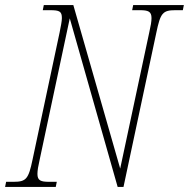

<svg xmlns="http://www.w3.org/2000/svg" viewBox="-40 -734 742 754"><path d="M-20 0H179L183 -20H153C120 -20 107 -25 107 -51C107 -64 110 -82 116 -108L234 -662L422 0H445L574 -606C590 -683 599 -694 649 -694H678L682 -714H483L479 -694H509C542 -694 555 -689 555 -663C555 -650 552 -632 546 -606L432 -72L248 -714H132L128 -694H157C194 -694 203 -689 203 -663C203 -650 199 -632 194 -606L88 -108C72 -31 63 -20 13 -20H-16Z"/></svg>

Font: Noto Serif Condensed Thin
Style: Italic
Weight: 100
Width: 3
Italic angle: -12°
Designer: Monotype Design Team
Foundry: Monotype Imaging Inc.
Version: Version 2.013